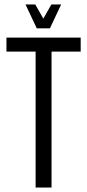

<svg xmlns="http://www.w3.org/2000/svg" viewBox="-20 -840 390 860"><path d="M139.5 -671.7H210.9V0H139.5ZM8.9 -671.7H341.4V-608.8H8.9ZM210.2 -820.1H254L203.5 -713H149.3ZM94.2 -820.1H137.9L198.9 -713H144.7Z"/></svg>

Font: Khand Variable Light
Style: Regular
Weight: 300
Designer: Satya Rajpurohit
Foundry: Indian Type Foundry
Version: Version 3.000